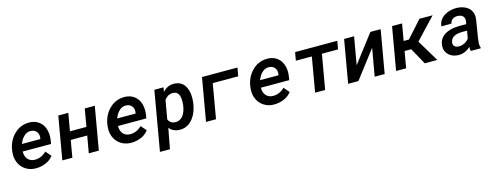

<svg xmlns="http://www.w3.org/2000/svg" viewBox="-21 -1310 5910 2285"><g transform="rotate(-15 2934.5 -168.0)"><path d="M270 9.8Q332.5 10.3 391.8 -13.7Q451.2 -37.6 486.8 -86.9L428.7 -153.8Q399.4 -124 362.3 -107.4Q325.2 -90.8 282.7 -92.3Q254.4 -92.8 232.7 -103.5Q210.9 -114.3 196.8 -131.8Q182.6 -149.9 175.5 -173.6Q168.5 -197.3 169.9 -224.1H519L527.3 -277.8Q533.7 -328.6 525.1 -375Q516.6 -421.4 492.7 -457.5Q468.3 -493.2 428.7 -514.9Q389.2 -536.6 334 -538.1Q294.9 -539.1 259.5 -529.1Q224.1 -519 194.3 -501Q169.4 -485.4 147.7 -464.1Q126 -442.9 108.4 -418.9Q85 -385.3 70.1 -345.7Q55.2 -306.2 50.8 -264.2L48.8 -244.1Q43.9 -190.9 57.6 -145.3Q71.3 -99.6 100.6 -65.4Q129.4 -31.2 172.6 -11Q215.8 9.3 270 9.8ZM325.2 -436Q348.6 -435.1 366.5 -426Q384.3 -417 396 -402.3Q407.7 -387.2 412.1 -367.2Q416.5 -347.2 413.1 -324.7L410.6 -313L182.6 -313.5Q192.4 -336.4 205.1 -358.6Q217.8 -380.9 235.8 -398.4Q252.9 -416.5 275.1 -426.8Q297.4 -437 325.2 -436Z M1047.4 0 1139.2 -528.3H1015.6L978 -311H774.9L813 -528.3H689.5L597.7 0H721.2L757.3 -209.5H960.4L923.8 0Z M1443.8 9.8Q1506.3 10.3 1565.7 -13.7Q1625 -37.6 1660.6 -86.9L1602.5 -153.8Q1573.2 -124 1536.1 -107.4Q1499 -90.8 1456.5 -92.3Q1428.2 -92.8 1406.5 -103.5Q1384.8 -114.3 1370.6 -131.8Q1356.4 -149.9 1349.4 -173.6Q1342.3 -197.3 1343.8 -224.1H1692.9L1701.2 -277.8Q1707.5 -328.6 1699 -375Q1690.4 -421.4 1666.5 -457.5Q1642.1 -493.2 1602.5 -514.9Q1563 -536.6 1507.8 -538.1Q1468.8 -539.1 1433.3 -529.1Q1397.9 -519 1368.2 -501Q1343.3 -485.4 1321.5 -464.1Q1299.8 -442.9 1282.2 -418.9Q1258.8 -385.3 1243.9 -345.7Q1229 -306.2 1224.6 -264.2L1222.7 -244.1Q1217.8 -190.9 1231.4 -145.3Q1245.1 -99.6 1274.4 -65.4Q1303.2 -31.2 1346.4 -11Q1389.6 9.3 1443.8 9.8ZM1499 -436Q1522.5 -435.1 1540.3 -426Q1558.1 -417 1569.8 -402.3Q1581.5 -387.2 1585.9 -367.2Q1590.3 -347.2 1586.9 -324.7L1584.5 -313L1356.4 -313.5Q1366.2 -336.4 1378.9 -358.6Q1391.6 -380.9 1409.7 -398.4Q1426.8 -416.5 1449 -426.8Q1471.2 -437 1499 -436Z M2280.3 -262.2 2281.2 -272.9Q2284.2 -302.7 2283.4 -333.7Q2282.7 -364.7 2276.9 -394Q2270.5 -422.9 2258.5 -448.7Q2246.6 -474.6 2227.5 -494.6Q2208 -514.2 2181.2 -525.6Q2154.3 -537.1 2118.2 -538.1Q2091.3 -538.6 2067.1 -532.2Q2043 -525.9 2022 -512.7Q2010.3 -505.4 1998.8 -495.8Q1987.3 -486.3 1977.1 -475.1L1985.4 -528.8L1873 -528.3L1746.1 203.1H1869.1L1916.5 -47.9Q1925.3 -36.6 1935.8 -27.8Q1946.3 -19 1957.5 -12.2Q1976.6 -1.5 1997.6 4.2Q2018.6 9.8 2041.5 10.3Q2078.1 11.2 2108.6 0.7Q2139.2 -9.8 2164.6 -28.3Q2190.4 -48.3 2210.7 -75.7Q2231 -103 2245.6 -135.3Q2258.8 -165.5 2267.6 -198Q2276.4 -230.5 2280.3 -262.2ZM2157.7 -272.9 2156.7 -262.7Q2153.8 -243.7 2149.4 -223.6Q2145 -203.6 2137.2 -184.6Q2128.9 -163.6 2116.7 -145Q2104.5 -126.5 2087.9 -113.8Q2073.7 -103 2055.7 -96.9Q2037.6 -90.8 2016.1 -91.3Q1999.5 -91.8 1985.4 -96.2Q1971.2 -100.6 1960 -108.4Q1950.7 -115.7 1943.1 -125.7Q1935.5 -135.7 1930.2 -149.4L1970.2 -377.9Q1979 -390.1 1989 -399.7Q1999 -409.2 2009.8 -416.5Q2024.4 -425.8 2041 -430.4Q2057.6 -435.1 2076.7 -434.6Q2096.7 -434.1 2110.6 -427.5Q2124.5 -420.9 2134.3 -409.7Q2144 -397.9 2149.9 -381.1Q2155.8 -364.3 2157.7 -345.7Q2160.2 -327.6 2159.7 -308.6Q2159.2 -289.6 2157.7 -272.9Z M2878.9 -425.3 2897 -528.3H2460L2368.2 0H2491.2L2564.9 -425.3Z M3204.6 9.8Q3267.1 10.3 3326.4 -13.7Q3385.7 -37.6 3421.4 -86.9L3363.3 -153.8Q3334 -124 3296.9 -107.4Q3259.8 -90.8 3217.3 -92.3Q3189 -92.8 3167.2 -103.5Q3145.5 -114.3 3131.3 -131.8Q3117.2 -149.9 3110.1 -173.6Q3103 -197.3 3104.5 -224.1H3453.6L3461.9 -277.8Q3468.3 -328.6 3459.7 -375Q3451.2 -421.4 3427.2 -457.5Q3402.8 -493.2 3363.3 -514.9Q3323.7 -536.6 3268.6 -538.1Q3229.5 -539.1 3194.1 -529.1Q3158.7 -519 3128.9 -501Q3104 -485.4 3082.3 -464.1Q3060.5 -442.9 3043 -418.9Q3019.5 -385.3 3004.6 -345.7Q2989.7 -306.2 2985.4 -264.2L2983.4 -244.1Q2978.5 -190.9 2992.2 -145.3Q3005.9 -99.6 3035.2 -65.4Q3064 -31.2 3107.2 -11Q3150.4 9.3 3204.6 9.8ZM3259.8 -436Q3283.2 -435.1 3301 -426Q3318.8 -417 3330.6 -402.3Q3342.3 -387.2 3346.7 -367.2Q3351.1 -347.2 3347.7 -324.7L3345.2 -313L3117.2 -313.5Q3127 -336.4 3139.6 -358.6Q3152.3 -380.9 3170.4 -398.4Q3187.5 -416.5 3209.7 -426.8Q3231.9 -437 3259.8 -436Z M4108.9 -426.8 4127 -528.3H3607.4L3589.4 -426.8H3786.1L3712.4 0H3835.9L3910.2 -426.8Z M4534.7 -528.3 4274.4 -187.5 4334 -528.3H4210.9L4119.1 0H4245.6L4505.9 -340.8L4446.3 0H4569.3L4661.1 -528.3Z M4950.7 -203.6 5063.5 0H5217.3L5057.1 -268.6L5301.3 -527.8L5139.2 -528.3L4954.1 -321.8H4889.2L4925.3 -528.3H4801.8L4710 0H4833.5L4869.1 -203.6Z M5630.4 0H5752.9L5753.9 -8.8Q5744.1 -36.6 5746.1 -65.9Q5748 -95.2 5752.4 -123.5L5789.6 -354.5Q5793.9 -399.4 5780.5 -433.3Q5767.1 -467.3 5740.7 -490.7Q5713.9 -513.2 5677.2 -525.4Q5640.6 -537.6 5599.1 -538.6Q5560.5 -539.1 5520.8 -529.5Q5481 -520 5448.2 -499.5Q5415.5 -479 5393.6 -447.5Q5371.6 -416 5368.2 -373L5491.7 -374Q5495.1 -391.1 5503.4 -404.3Q5511.7 -417.5 5523.4 -425.8Q5536.1 -435.1 5552 -439.2Q5567.9 -443.4 5586.4 -442.9Q5606.4 -442.4 5622.6 -436.5Q5638.7 -430.7 5649.4 -419.9Q5660.2 -408.7 5664.8 -392.8Q5669.4 -377 5666.5 -356.4L5660.2 -321.8L5579.1 -322.8Q5549.3 -322.8 5518.8 -319.3Q5488.3 -315.9 5460 -307.6Q5431.2 -299.3 5405.8 -285.6Q5380.4 -272 5360.8 -252.4Q5341.8 -232.4 5329.8 -205.6Q5317.9 -178.7 5315.9 -143.6Q5314.5 -108.4 5326.7 -80.3Q5338.9 -52.2 5361.3 -32.7Q5383.3 -12.7 5413.1 -1.7Q5442.9 9.3 5476.1 9.8Q5504.9 10.3 5531 3.4Q5557.1 -3.4 5580.1 -16.6Q5592.3 -23.9 5603.8 -32.5Q5615.2 -41 5626 -51.3Q5625.5 -38.1 5626 -25.6Q5626.5 -13.2 5630.4 0ZM5507.3 -89.4Q5491.7 -89.4 5478.8 -93.8Q5465.8 -98.1 5457 -106Q5447.8 -114.3 5443.6 -126.5Q5439.5 -138.7 5441.4 -154.8Q5443.4 -169.4 5448.2 -180.7Q5453.1 -191.9 5460.4 -200.7Q5468.3 -210.9 5479 -217.8Q5489.7 -224.6 5501.5 -230.5Q5521 -238.3 5543.2 -241.7Q5565.4 -245.1 5586.4 -245.1L5649.9 -244.6L5632.8 -149.9Q5622.6 -137.2 5610.4 -127Q5598.1 -116.7 5585 -108.9Q5567.4 -99.1 5547.6 -94Q5527.8 -88.9 5507.3 -89.4Z"/></g></svg>

Font: Roboto Mono SemiBold
Style: Italic
Weight: 600
Italic angle: -10°
Monospace: yes
Designer: Google
Version: Version 3.000